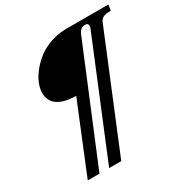

<svg xmlns="http://www.w3.org/2000/svg" viewBox="-193 -869 1110 1159"><g transform="rotate(-30 362.0 -289.5)"><path d="M85.4 139.2 280.3 -337.9Q197.3 -338.9 154.1 -368.4Q110.8 -397.9 110.8 -455.1Q110.8 -484.9 124.8 -519.8Q138.7 -554.7 166.7 -589.8Q194.8 -625 232.2 -653.8Q269.5 -682.6 321.8 -700.4Q374 -718.3 431.2 -718.3H724.1L717.8 -678.7Q683.6 -678.7 666.3 -670.9Q648.9 -663.1 640.6 -642.6L318.8 139.2H234.4L558.1 -646.5Q561.5 -653.8 561.5 -662.6Q561.5 -673.3 556.4 -678Q551.3 -682.6 538.6 -682.6Q508.3 -682.6 492.2 -646.5L167 139.2Z"/></g></svg>

Font: Elstob 10pt
Style: Bold Italic
Weight: 700
Italic angle: -20°
Designer: Peter S. Baker
Version: Version 1.015